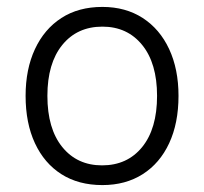

<svg xmlns="http://www.w3.org/2000/svg" viewBox="-20 -527 590 555"><path d="M276 8Q207 8 157.5 -23.5Q108 -55 81 -113Q54 -171 54 -250Q54 -327 81 -385Q108 -443 157.5 -475Q207 -507 276 -507Q343 -507 392.5 -475Q442 -443 469 -385Q496 -327 496 -250Q496 -171 469 -113Q442 -55 392.5 -23.5Q343 8 276 8ZM275 -49Q348 -49 391 -102Q434 -155 434 -250Q434 -344 391 -397Q348 -450 276 -450Q203 -450 160 -397Q117 -344 117 -250Q117 -155 160 -102Q203 -49 275 -49Z"/></svg>

Font: Nunitoga
Style: Light
Weight: 300
Designer: Vernon Adams
Foundry: Vernon Adams
Version: Version 1.0